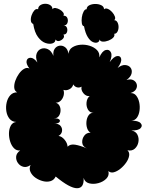

<svg xmlns="http://www.w3.org/2000/svg" viewBox="-20 -964 782 1017"><path d="M275 -29Q266 -10 247.5 -4.5Q229 1 207.5 -4.5Q186 -10 168 -22.5Q150 -35 141.5 -53Q133 -71 142 -90Q122 -76 104 -80.5Q86 -85 75 -100.5Q64 -116 65.5 -134.5Q67 -153 87 -167Q68 -165 54.5 -178.5Q41 -192 34 -214Q27 -236 27.5 -259Q28 -282 37.5 -299Q47 -316 66 -318Q43 -319 30 -335.5Q17 -352 13.5 -375.5Q10 -399 15.5 -422Q21 -445 35 -460Q49 -475 71 -475Q57 -482 55.5 -499Q54 -516 61 -536Q68 -556 80.5 -573.5Q93 -591 108 -599.5Q123 -608 136 -601Q117 -626 121 -642Q125 -658 142 -658Q159 -658 178 -633Q167 -661 174 -680Q181 -699 198 -705.5Q215 -712 233.5 -703.5Q252 -695 263 -668Q260 -692 270 -706Q280 -720 296 -722Q312 -724 325.5 -713.5Q339 -703 343 -679Q345 -702 363.5 -713.5Q382 -725 406.5 -727Q431 -729 455 -721.5Q479 -714 494 -698.5Q509 -683 506 -660Q521 -694 540 -699Q559 -704 567.5 -686.5Q576 -669 561 -635Q583 -665 601 -667Q619 -669 622 -651.5Q625 -634 603 -604Q625 -621 643.5 -619.5Q662 -618 671.5 -605.5Q681 -593 677 -575Q673 -557 650 -540Q672 -547 686 -539.5Q700 -532 704 -518.5Q708 -505 700.5 -491.5Q693 -478 671 -471Q690 -472 701.5 -457.5Q713 -443 717.5 -421.5Q722 -400 719 -378Q716 -356 705.5 -341Q695 -326 676 -325Q713 -325 725 -311.5Q737 -298 724.5 -285Q712 -272 675 -273Q699 -269 708 -250.5Q717 -232 713 -211Q709 -190 694 -176.5Q679 -163 655 -168Q667 -157 664 -139Q661 -121 648 -102.5Q635 -84 617.5 -70Q600 -56 583 -51.5Q566 -47 554 -58Q560 -35 543.5 -18Q527 -1 501 6Q475 13 452 7Q429 1 423 -22Q426 33 388 33Q350 33 275 -29ZM440 -178Q417 -188 415.5 -208.5Q414 -229 426.5 -245.5Q439 -262 460 -261Q447 -268 441.5 -285Q436 -302 438 -321Q440 -340 449.5 -353.5Q459 -367 476 -367Q456 -366 446 -383.5Q436 -401 438.5 -422.5Q441 -444 455 -455Q436 -453 422 -470Q408 -487 412 -505Q400 -498 387.5 -501.5Q375 -505 368 -517Q364 -500 348 -491.5Q332 -483 316 -488Q321 -474 317 -458Q313 -442 302 -431Q291 -420 275 -420Q289 -416 295.5 -403Q302 -390 300.5 -374.5Q299 -359 290.5 -348Q282 -337 266 -337Q287 -338 294 -331Q301 -324 294 -316.5Q287 -309 266 -309Q290 -310 300.5 -297.5Q311 -285 308.5 -269Q306 -253 290 -244Q307 -242 322 -224Q337 -206 338 -187Q352 -202 378.5 -197.5Q405 -193 440 -178ZM156 -837Q145 -841 143.5 -854.5Q142 -868 147.5 -883.5Q153 -899 162 -909Q171 -919 182 -915Q182 -929 193.5 -936.5Q205 -944 220 -944Q235 -944 246.5 -936.5Q258 -929 258 -915Q263 -923 274 -921.5Q285 -920 296.5 -913.5Q308 -907 314.5 -898Q321 -889 316 -881Q332 -881 337 -868Q342 -855 337 -842Q332 -829 316 -829Q330 -829 334.5 -817Q339 -805 334.5 -793Q330 -781 316 -781Q323 -770 314.5 -760Q306 -750 293.5 -747Q281 -744 274 -755Q274 -740 258.5 -734.5Q243 -729 221.5 -736Q200 -743 181.5 -767.5Q163 -792 156 -837ZM425 -825Q416 -826 413.5 -840.5Q411 -855 413.5 -872.5Q416 -890 423 -903Q430 -916 439 -915Q439 -929 453 -936Q467 -943 485 -943Q503 -943 517 -936Q531 -929 531 -915Q539 -922 551 -917Q563 -912 573.5 -900.5Q584 -889 588.5 -876.5Q593 -864 585 -857Q596 -857 602 -846Q608 -835 608 -821Q608 -807 602 -796Q596 -785 585 -785Q589 -774 579.5 -764.5Q570 -755 554.5 -749Q539 -743 525 -743.5Q511 -744 507 -755Q507 -744 497 -739.5Q487 -735 472.5 -741Q458 -747 445 -767.5Q432 -788 425 -825Z"/></svg>

Font: Rubik Bubbles
Style: Regular
Weight: 400
Designer: Hubert and Fischer, NaN
Foundry: Hubert and Fischer, NaN
Version: Version 2.200